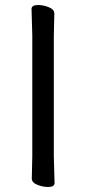

<svg xmlns="http://www.w3.org/2000/svg" viewBox="-20 -737 344 767"><path d="M198 -6Q198 10 172 10Q152 10 131 2Q107 -7 107 -24L109 -113V-595L106 -701Q106 -717 132 -717Q152 -717 173 -709Q197 -700 197 -683L195 -594V-112Z"/></svg>

Font: Moon Stars Kai
Style: Bold
Weight: 700
Designer: GuiWonder
Version: Version 1.101